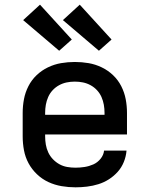

<svg xmlns="http://www.w3.org/2000/svg" viewBox="-20 -793 640 821"><path d="M303 8Q273 8 243.5 3Q214 -2 187 -14.5Q160 -27 138 -48Q116 -69 102 -95Q88 -121 82.5 -150.5Q77 -180 77 -210V-310Q77 -340 82.5 -369Q88 -398 101.5 -424.5Q115 -451 136.5 -471.5Q158 -492 185 -505Q212 -518 241 -523Q270 -528 300 -528Q330 -528 359 -523Q388 -518 415 -505Q442 -492 463.5 -471.5Q485 -451 498.5 -424.5Q512 -398 517.5 -369Q523 -340 523 -310V-218H173V-210Q173 -192 176 -174.5Q179 -157 186.5 -141Q194 -125 206.5 -112Q219 -99 234.5 -90.5Q250 -82 267.5 -79Q285 -76 303 -76Q322 -76 341.5 -79Q361 -82 379 -90Q397 -98 410 -114Q423 -130 425 -149H521Q519 -124 509.5 -100.5Q500 -77 483.5 -58.5Q467 -40 446 -26.5Q425 -13 401 -5.5Q377 2 352 5Q327 8 303 8ZM427 -302V-310Q427 -328 424 -345Q421 -362 414 -378Q407 -394 395 -407Q383 -420 367.5 -428.5Q352 -437 335 -440.5Q318 -444 300 -444Q282 -444 265 -440.5Q248 -437 232.5 -428.5Q217 -420 205 -407Q193 -394 186 -378Q179 -362 176 -345Q173 -328 173 -310V-302ZM403 -576 249 -707 321 -773 457 -624ZM233 -576 79 -707 151 -773 287 -624Z"/></svg>

Font: Zed Mono Medium Extended
Style: Regular
Weight: 500
Width: 7
Monospace: yes
Designer: Belleve Invis
Foundry: Belleve Invis
Version: Version 1.0.0; ttfautohint (v1.8.4)